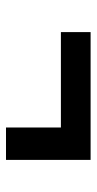

<svg xmlns="http://www.w3.org/2000/svg" viewBox="139 -558 322 640"><g transform="rotate(90 300.0 -238.0)"><path d="M513 -379H87V-280H405V-97H513Z"/></g></svg>

Font: Kode Mono SemiBold
Style: Regular
Weight: 600
Monospace: yes
Designer: Isa Ozler
Foundry: Kadena LLC
Version: Version 1.206;gftools[0.9.28]